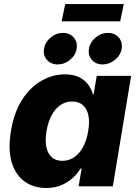

<svg xmlns="http://www.w3.org/2000/svg" viewBox="-20 -915 675 943"><path d="M207 8.3Q145.5 8.3 101.1 -23.4Q56.6 -55.2 37.6 -117.4Q18.6 -179.7 33.7 -271Q49.3 -365.2 89.8 -427Q130.4 -488.8 185.3 -519.3Q240.2 -549.8 298.3 -549.8Q340.8 -549.8 368.9 -535.6Q397 -521.5 413.3 -499Q429.7 -476.6 436.5 -451.7H439.9L455.1 -542.5H624L534.2 0H366.2L380.9 -87.4H375.5Q360.4 -62 336.4 -40.3Q312.5 -18.6 280.3 -5.1Q248 8.3 207 8.3ZM286.1 -125Q318.8 -125 344.7 -143.1Q370.6 -161.1 388.4 -194.1Q406.2 -227.1 413.1 -271Q420.9 -315.9 414.1 -348.4Q407.2 -380.9 387 -398.7Q366.7 -416.5 334 -416.5Q301.3 -416.5 275.6 -398.4Q250 -380.4 232.9 -347.7Q215.8 -314.9 208.5 -271Q201.2 -227.1 207.5 -194.1Q213.9 -161.1 233.6 -143.1Q253.4 -125 286.1 -125ZM484.4 -598.6Q450.7 -598.6 431.2 -621.1Q411.6 -643.6 417 -675.8Q422.4 -708 449.5 -730.7Q476.6 -753.4 510.3 -753.4Q543.5 -753.4 563.2 -730.7Q583 -708 577.6 -675.8Q572.3 -643.6 544.9 -621.1Q517.6 -598.6 484.4 -598.6ZM263.2 -598.6Q230 -598.6 210.4 -621.1Q190.9 -643.6 196.3 -675.8Q201.7 -708 228.8 -730.7Q255.9 -753.4 289.1 -753.4Q322.8 -753.4 342.3 -730.7Q361.8 -708 356.4 -675.8Q351.1 -643.6 324 -621.1Q296.9 -598.6 263.2 -598.6ZM587.9 -895 570.3 -810.1H282.7L300.3 -895Z"/></svg>

Font: Inter 16pt ExtraBold
Style: Italic
Weight: 800
Italic angle: -9.3988°
Version: Version 4.001;git-66647c0bb